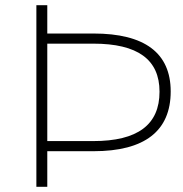

<svg xmlns="http://www.w3.org/2000/svg" viewBox="-20 -719 706 739"><path d="M340 -590H162V-699H120V0H162V-137H340C537 -137 637 -215 637 -367C637 -515 537 -590 340 -590ZM339 -176H162V-551H339C510 -551 594 -490 594 -366C594 -239 510 -176 339 -176Z"/></svg>

Font: Montserrat ExtraLight
Style: Regular
Weight: 250
Designer: Julieta Ulanovsky
Foundry: Julieta Ulanovsky
Version: Version 4.000